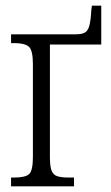

<svg xmlns="http://www.w3.org/2000/svg" viewBox="-20 -657 390 677"><path d="M19 0V-31H31Q69 -31 82.5 -43Q96 -55 96 -103V-431Q96 -480 81.5 -492.5Q67 -505 31 -505H19V-536H247Q268 -536 279 -542Q290 -548 295 -566.5Q300 -585 302 -621L304 -637H337V-500H156V-103Q156 -70 162 -55Q168 -40 182.5 -35.5Q197 -31 222 -31H241V0Z"/></svg>

Font: Noto Serif ExtraCondensed Light
Style: Regular
Weight: 300
Width: 2
Designer: Monotype Design Team
Foundry: Monotype Imaging Inc.
Version: Version 2.014; ttfautohint (v1.8.4.7-5d5b)